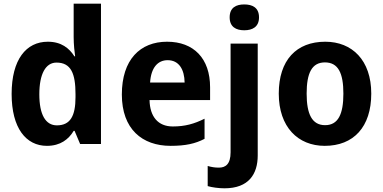

<svg xmlns="http://www.w3.org/2000/svg" viewBox="-20 -780 2074 1040"><path d="M234 10C308 10 352 -26 379 -71H384L414 0H527V-760H379V-579C379 -539 384 -495 387 -475H383C355 -519 312 -554 239 -554C122 -554 43 -458 43 -271C43 -86 121 10 234 10ZM288 -101C227 -101 193 -159 193 -269C193 -379 227 -441 286 -441C365 -441 389 -381 389 -270V-254C389 -152 361 -101 288 -101Z M885 -554C739 -554 640 -457 640 -268C640 -81 750 10 904 10C986 10 1038 -2 1088 -28V-137C1032 -109 982 -95 916 -95C836 -95 792 -148 790 -238H1118V-307C1118 -464 1029 -554 885 -554ZM888 -454C950 -454 979 -403 980 -333H793C798 -414 835 -454 888 -454Z M1224 -686C1224 -634 1259 -616 1303 -616C1347 -616 1383 -634 1383 -686C1383 -739 1347 -756 1303 -756C1259 -756 1224 -739 1224 -686ZM1196 240C1328 240 1376 162 1376 62V-544H1229V45C1229 110 1201 128 1166 128C1143 128 1126 125 1105 119V228C1127 235 1166 240 1196 240Z M1991 -273C1991 -454 1887 -554 1742 -554C1585 -554 1490 -454 1490 -273C1490 -92 1594 10 1739 10C1895 10 1991 -92 1991 -273ZM1641 -273C1641 -384 1669 -442 1740 -442C1812 -442 1840 -384 1840 -273C1840 -162 1812 -102 1741 -102C1670 -102 1641 -162 1641 -273Z"/></svg>

Font: Noto Sans Display
Style: Bold
Weight: 700
Designer: Monotype Design Team
Foundry: Monotype Imaging Inc.
Version: Version 1.900